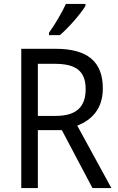

<svg xmlns="http://www.w3.org/2000/svg" viewBox="-20 -1057 607 984"><path d="M418 -1027V-1037H318C297 -992 262 -932 231 -889V-877H287C332 -915 396 -989 418 -1027ZM264 -807H89V-93H174V-390H297L454 -93H551L376 -413C447 -441 507 -496 507 -604C507 -740 430 -807 264 -807ZM260 -730C368 -730 419 -694 419 -600C419 -510 372 -463 266 -463H174V-730Z"/></svg>

Font: Noto Sans Kannada UI SemiCondensed SemiBold
Style: Regular
Weight: 600
Width: 4
Designer: Jelle Bosma - Monotype Design Team
Foundry: Monotype Imaging Inc.
Version: Version 2.006